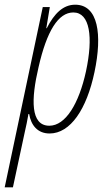

<svg xmlns="http://www.w3.org/2000/svg" viewBox="-66 -558 463 817"><path d="M-46 239H-11L39 6C45 -20 51 -48 55 -73H58C66 -25 94 10 145 10C234 10 303 -94 336 -251C370 -411 352 -538 254 -538C203 -538 165 -501 133 -438H131L146 -528H116ZM144 -23C63 -23 66 -136 98 -272C133 -426 182 -505 246 -505C317 -505 331 -400 300 -255C270 -117 213 -23 144 -23Z"/></svg>

Font: Noto Sans ExtraCondensed ExtraLight
Style: Italic
Weight: 200
Width: 2
Italic angle: -12°
Designer: Monotype Design Team
Foundry: Monotype Imaging Inc.
Version: Version 2.013